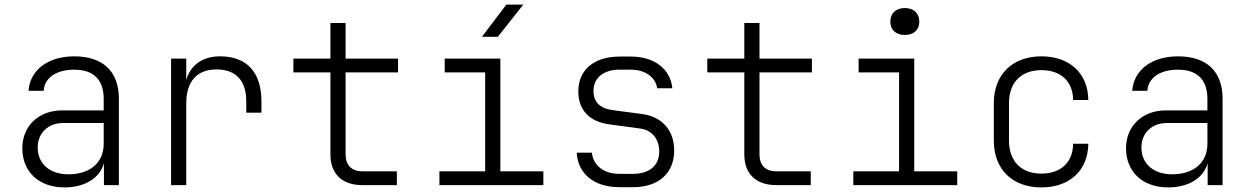

<svg xmlns="http://www.w3.org/2000/svg" viewBox="-20 -805 5440 835"><path d="M260 10C350 10 414 -31 432 -95V0H497V-376C497 -494 428 -560 303 -560C186 -560 110 -498 104 -410H170C173 -466 224 -502 303 -502C387 -502 431 -458 431 -375V-325H251C148 -325 77 -257 77 -160C77 -60 147 10 260 10ZM278 -47C195 -47 144 -94 144 -164C144 -226 189 -270 254 -270H431V-180C431 -98 372 -47 278 -47Z M724 0H790V-356C790 -450 836 -503 921 -503C1006 -503 1051 -455 1051 -364V-315H1117V-364C1117 -489 1055 -560 937 -560C860 -560 808 -521 790 -457V-550H724Z M1555 0H1706V-60H1555C1509 -60 1483 -87 1483 -133V-490H1711V-550H1483V-705H1417V-550H1256V-490H1417V-133C1417 -49 1468 0 1555 0Z M2076 -645H2145L2256 -785H2182ZM1891 0H2343V-60H2156V-550H1914V-490H2090V-60H1891Z M2673 9H2734C2844 9 2912 -52 2912 -150C2912 -237 2861 -297 2773 -309L2645 -326C2590 -333 2561 -361 2561 -409C2561 -466 2604 -502 2674 -502H2724C2788 -502 2832 -467 2838 -421H2904C2896 -504 2827 -559 2724 -559H2674C2564 -559 2495 -501 2495 -408C2495 -325 2545 -275 2631 -264L2764 -246C2817 -239 2847 -199 2847 -146C2847 -86 2805 -49 2734 -49H2673C2605 -49 2560 -86 2554 -141H2488C2493 -50 2563 9 2673 9Z M3355 0H3506V-60H3355C3309 -60 3283 -87 3283 -133V-490H3511V-550H3283V-705H3217V-550H3056V-490H3217V-133C3217 -49 3268 0 3355 0Z M3915 -653C3954 -653 3978 -675 3978 -711C3978 -747 3954 -770 3915 -770C3876 -770 3852 -747 3852 -711C3852 -675 3876 -653 3915 -653ZM3691 0H4143V-60H3956V-550H3714V-490H3890V-60H3691Z M4509 10C4632 10 4712 -64 4713 -180H4647C4646 -98 4593 -50 4509 -50C4422 -50 4368 -103 4368 -194V-356C4368 -447 4422 -500 4509 -500C4593 -500 4646 -452 4647 -370H4713C4712 -486 4632 -560 4509 -560C4383 -560 4302 -481 4302 -356V-194C4302 -68 4383 10 4509 10Z M5060 10C5150 10 5214 -31 5232 -95V0H5297V-376C5297 -494 5228 -560 5103 -560C4986 -560 4910 -498 4904 -410H4970C4973 -466 5024 -502 5103 -502C5187 -502 5231 -458 5231 -375V-325H5051C4948 -325 4877 -257 4877 -160C4877 -60 4947 10 5060 10ZM5078 -47C4995 -47 4944 -94 4944 -164C4944 -226 4989 -270 5054 -270H5231V-180C5231 -98 5172 -47 5078 -47Z"/></svg>

Font: JetBrains Mono ExtraLight
Style: Regular
Weight: 240
Monospace: yes
Designer: Philipp Nurullin, Konstantin Bulenkov
Foundry: JetBrains
Version: Version 2.305